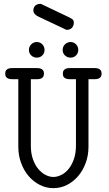

<svg xmlns="http://www.w3.org/2000/svg" viewBox="-20 -964 565 996"><path d="M507 -582Q507 -571 502.5 -565Q498 -559 491.5 -556.5Q485 -554 478 -553.5Q471 -553 466 -553H439V-203Q439 -158 424.5 -118.5Q410 -79 385 -50Q360 -21 327 -4.5Q294 12 257 12Q220 12 187 -4.5Q154 -21 129 -50Q104 -79 89.5 -118.5Q75 -158 75 -203V-553H48Q43 -553 36 -553.5Q29 -554 22.5 -556.5Q16 -559 11.5 -565Q7 -571 7 -582Q7 -593 11.5 -599Q16 -605 22.5 -607.5Q29 -610 36 -610.5Q43 -611 48 -611H167Q172 -611 179 -610.5Q186 -610 192.5 -607.5Q199 -605 203.5 -599Q208 -593 208 -582Q208 -571 203.5 -565Q199 -559 192.5 -556.5Q186 -554 179 -553.5Q172 -553 167 -553H140V-209Q140 -168 151 -137.5Q162 -107 179 -87Q196 -67 216.5 -56.5Q237 -46 257 -46Q276 -46 297 -56Q318 -66 335 -86.5Q352 -107 363 -137.5Q374 -168 374 -209V-553H347Q342 -553 335 -553.5Q328 -554 321.5 -556.5Q315 -559 310.5 -565Q306 -571 306 -582Q306 -593 310.5 -599Q315 -605 321.5 -607.5Q328 -610 335 -610.5Q342 -611 347 -611H466Q471 -611 478 -610.5Q485 -610 491.5 -607.5Q498 -605 502.5 -599Q507 -593 507 -582ZM211 -705Q211 -688 199.5 -676.5Q188 -665 171 -665Q154 -665 142 -676.5Q130 -688 130 -705Q130 -722 142 -734Q154 -746 171 -746Q188 -746 199.5 -734Q211 -722 211 -705ZM386 -705Q386 -688 374.5 -676.5Q363 -665 346 -665Q329 -665 317 -676.5Q305 -688 305 -705Q305 -722 317 -734Q329 -746 346 -746Q363 -746 374.5 -734Q386 -722 386 -705ZM363 -845Q363 -844 362 -838Q361 -832 357.5 -825.5Q354 -819 346 -814Q338 -809 325 -809L179 -878Q153 -890 153 -911Q153 -915 154.5 -920.5Q156 -926 160 -931.5Q164 -937 171.5 -940.5Q179 -944 192 -944L341 -873Q347 -870 355 -864.5Q363 -859 363 -845Z"/></svg>

Font: CMU Typewriter Custom
Style: Regular
Weight: 500
Monospace: yes
Version: Version 0.7.0